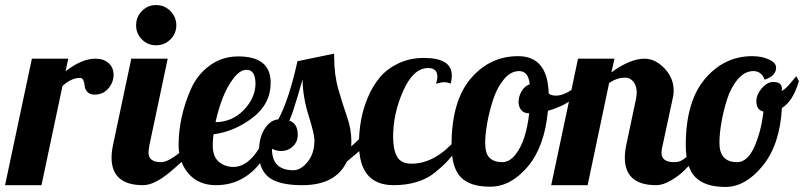

<svg xmlns="http://www.w3.org/2000/svg" viewBox="-52 -732 3178 759"><path d="M74 -500H218L207 -450Q271 -500 325 -500Q358 -500 377.5 -482.5Q397 -465 397 -436Q397 -407 376.5 -382.5Q356 -358 322 -358Q303 -358 293.5 -368.5Q284 -379 283 -391Q282 -403 278 -413.5Q274 -424 264 -424Q230 -424 195 -392L112 0H-32Z M467 -500H611L539 -160Q535 -138 535 -129Q535 -91 585 -91Q599 -91 617.5 -101Q636 -111 650 -122Q664 -133 686 -152.5Q708 -172 717 -179H751Q747 -175 717.5 -144Q688 -113 668.5 -94.5Q649 -76 619 -51Q589 -26 562.5 -13Q536 0 514 0Q389 0 389 -109Q389 -132 395 -160ZM509 -576Q486 -599 486 -632Q486 -665 509 -688.5Q532 -712 565 -712Q598 -712 621.5 -688.5Q645 -665 645 -632Q645 -599 621.5 -576Q598 -553 565 -553Q532 -553 509 -576Z M789 -158Q789 -113 813 -92.5Q837 -72 871 -72Q926 -72 972 -145Q975 -196 997 -227Q1019 -258 1048 -260Q1089 -334 1124 -490L1269 -520V-506Q1269 -436 1286 -377.5Q1303 -319 1320 -270Q1337 -221 1337 -174Q1337 -160 1336 -153Q1376 -188 1401 -218L1427 -184Q1415 -174 1319 -93Q1275 0 1143 0Q1069 0 1028.5 -20Q988 -40 976 -87Q907 0 802 0Q733 0 693.5 -45.5Q654 -91 654 -159Q654 -212 666 -268Q678 -324 703 -380.5Q728 -437 777 -473Q826 -509 890 -509Q1018 -509 1018 -405Q1018 -321 946.5 -266.5Q875 -212 792 -201Q789 -177 789 -158ZM1125 -199Q1125 -171 1105.5 -153Q1086 -135 1059 -135Q1041 -135 1023 -144Q1023 -59 1108 -59Q1137 -59 1164 -92Q1191 -125 1191 -178Q1191 -202 1168 -275Q1145 -348 1144 -418Q1143 -413 1124 -349Q1105 -285 1092 -255Q1125 -244 1125 -199ZM958 -400Q958 -456 923 -456Q897 -456 871.5 -423Q846 -390 828.5 -345Q811 -300 800 -249Q866 -250 911.5 -297Q957 -344 958 -400Z M1672 -401Q1677 -419 1677 -429Q1677 -463 1640 -463Q1582 -463 1542 -373Q1502 -283 1502 -192Q1502 -141 1517.5 -113Q1533 -85 1575 -85Q1666 -85 1749 -179H1783Q1775 -170 1753.5 -140.5Q1732 -111 1713.5 -91.5Q1695 -72 1665.5 -48.5Q1636 -25 1595 -12.5Q1554 0 1504 0Q1367 0 1367 -164Q1367 -210 1375 -255.5Q1383 -301 1402 -346.5Q1421 -392 1449.5 -426Q1478 -460 1523 -481.5Q1568 -503 1624 -503Q1734 -503 1734 -434Q1734 -417 1729 -401Q1719 -407 1704 -407Q1692 -407 1672 -401Z M1996 -510Q2113 -510 2117 -363Q2126 -354 2146 -354Q2174 -354 2208.5 -377Q2243 -400 2251 -403L2255 -382Q2205 -319 2114 -294Q2101 -152 2034 -73Q1967 6 1886 6Q1805 6 1769 -32Q1733 -70 1733 -158Q1733 -332 1808.5 -421Q1884 -510 1996 -510ZM1933 -91Q1962 -91 1985 -120Q2008 -149 2021 -190.5Q2034 -232 2040 -284Q2019 -284 2008.5 -297Q1998 -310 1998 -329Q1998 -351 2010 -371.5Q2022 -392 2042 -399Q2037 -451 2000 -451Q1967 -451 1940 -418.5Q1913 -386 1897.5 -338.5Q1882 -291 1874 -245.5Q1866 -200 1866 -167Q1866 -125 1883.5 -108Q1901 -91 1933 -91Z M2609 -351 2568 -160Q2563 -142 2563 -128Q2563 -91 2613 -91Q2631 -91 2644 -98.5Q2657 -106 2677 -125.5Q2697 -145 2708 -154H2742Q2734 -146 2703.5 -112Q2673 -78 2653 -58Q2633 -38 2601 -19Q2569 0 2542 0Q2418 0 2418 -109Q2418 -132 2424 -160L2462 -340Q2465 -353 2465 -366Q2465 -393 2452 -409Q2439 -425 2419 -425Q2387 -425 2356 -404L2271 0H2127L2233 -500H2377L2365 -446Q2439 -500 2496 -500Q2538 -500 2574.5 -462Q2611 -424 2611 -375Q2611 -359 2609 -351Z M3038 -372Q3050 -379 3058.5 -387.5Q3067 -396 3078 -409.5Q3089 -423 3096 -431L3106 -411Q3083 -332 3039 -305Q3031 -160 2963 -76.5Q2895 7 2816 7Q2735 7 2697 -31.5Q2659 -70 2659 -158Q2659 -331 2735 -420.5Q2811 -510 2922 -510Q2959 -510 2987.5 -497Q3016 -484 3016 -465Q3016 -432 2971 -417Q2958 -451 2926 -451Q2892 -451 2864.5 -418.5Q2837 -386 2822 -338.5Q2807 -291 2799.5 -246Q2792 -201 2792 -167Q2792 -91 2862 -91Q2903 -91 2930 -151.5Q2957 -212 2966 -291Q2938 -297 2938 -332Q2938 -358 2959.5 -383Q2981 -408 3005 -408Q3039 -408 3039 -381Q3039 -375 3038 -372Z"/></svg>

Font: Lobster 1.3
Style: Regular
Weight: 400
Designer: Pablo Impallari
Foundry: Pablo Impallari. www.impallari.com
Version: Version 1.003 2010